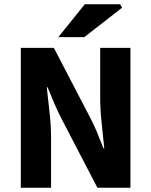

<svg xmlns="http://www.w3.org/2000/svg" viewBox="-20 -875 705 895"><path d="M77 0V-652H231L398 -331Q416 -298 431.5 -260.5Q447 -223 462 -184H466Q461 -237 454 -300Q447 -363 447 -421V-652H588V0H434L267 -321Q250 -354 233.5 -392Q217 -430 202 -468H198Q204 -414 211 -351.5Q218 -289 218 -231V0ZM252 -702 375 -855H540L549 -839L373 -702Z"/></svg>

Font: Source Sans 3
Style: Bold
Weight: 700
Designer: Paul D. Hunt
Foundry: Adobe
Version: Version 3.052;hotconv 1.1.0;makeotfexe 2.6.0